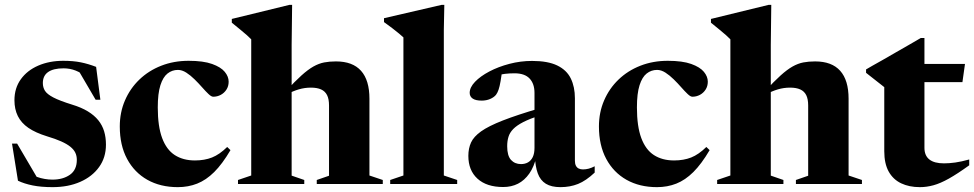

<svg xmlns="http://www.w3.org/2000/svg" viewBox="-20 -758 4013 791"><path d="M240.5 -507.5Q282 -507.5 312.8 -501.2Q343.5 -495 376 -482.5L393.5 -347H374L296.5 -479.5L341 -436.5Q315.5 -458 291.8 -467.2Q268 -476.5 242 -476.5Q200 -476.5 178.2 -461.2Q156.5 -446 156.5 -416Q156.5 -398 165.2 -384Q174 -370 199.8 -356.5Q225.5 -343 277 -327Q315 -315.5 341.8 -299.2Q368.5 -283 385 -262.5Q401.5 -242 409 -217Q416.5 -192 416.5 -162Q416.5 -109 388.2 -69.8Q360 -30.5 310.5 -8.8Q261 13 196.5 13Q149.5 13 114.8 6Q80 -1 54 -13.5L29.5 -166.5H50.5L141 -12.5L101.5 -44Q116.5 -35 132.2 -29.2Q148 -23.5 164.2 -20.8Q180.5 -18 196 -18Q239.5 -18 268 -38Q296.5 -58 296.5 -99.5Q296.5 -116 290.2 -129Q284 -142 269.8 -153.5Q255.5 -165 232 -175.5Q208.5 -186 173.5 -196.5Q126.5 -211 97 -231.2Q67.5 -251.5 53.5 -279.8Q39.5 -308 39.5 -345Q39.5 -395 65.8 -431.5Q92 -468 137.8 -487.8Q183.5 -507.5 240.5 -507.5Z M757 -507.5Q817.5 -507.5 853.8 -494.5Q890 -481.5 906 -462Q922 -442.5 922 -421.5Q922 -403 913 -389Q904 -375 889.5 -367.2Q875 -359.5 858.5 -359.5Q850.5 -359.5 838.8 -370.8Q827 -382 812.5 -398.5Q798 -415 781.5 -431.2Q765 -447.5 747.5 -458.8Q730 -470 713 -470Q689 -470 670.2 -455.2Q651.5 -440.5 640.8 -406.8Q630 -373 630 -315.5Q630 -237.5 648 -189.2Q666 -141 700.2 -119Q734.5 -97 783 -97Q822.5 -97 853.5 -109.2Q884.5 -121.5 916 -152.5L929.5 -139.5Q896 -82.5 862.5 -49.2Q829 -16 792.2 -1.5Q755.5 13 712.5 13Q641 13 587.2 -17.2Q533.5 -47.5 503.5 -103.5Q473.5 -159.5 473.5 -237Q473.5 -295 494.8 -344.2Q516 -393.5 554.2 -430.2Q592.5 -467 644.2 -487.2Q696 -507.5 757 -507.5Z M1285 -16.5 1335.5 -34V-323.5Q1335.5 -350 1327.5 -366Q1319.5 -382 1303 -389.5Q1286.5 -397 1261 -397Q1235 -397 1210.8 -389.8Q1186.5 -382.5 1164 -370.5L1157.5 -382Q1194.5 -422.5 1221.8 -447Q1249 -471.5 1271.2 -484Q1293.5 -496.5 1315.5 -500.8Q1337.5 -505 1364 -505Q1433 -505 1467.5 -466.2Q1502 -427.5 1502 -351.5V-35L1557 -16.5V0H1285ZM1233.5 0H960.5V-16.5L1015 -35V-596Q1008.5 -603 997.2 -613Q986 -623 970.2 -635.8Q954.5 -648.5 935 -664.5V-680L1172.5 -738H1183.5L1181.5 -574V-34.5L1233.5 -16.5Z M1808.5 -35 1863.5 -16.5V0H1587.5V-16.5L1642 -35V-604Q1635.5 -610 1624.2 -619.5Q1613 -629 1597.2 -641Q1581.5 -653 1562 -667V-683L1799.5 -738H1810.5L1808.5 -635.5Z M2205 -312.5V-283Q2162 -268.5 2135.2 -254.8Q2108.5 -241 2094.2 -226.2Q2080 -211.5 2074.8 -194.2Q2069.5 -177 2069.5 -155.5Q2069.5 -116.5 2085.2 -99.2Q2101 -82 2126.5 -82Q2143 -82 2155.5 -89.2Q2168 -96.5 2175 -111.2Q2182 -126 2182 -148.5V-375.5Q2182 -413 2161.8 -434.5Q2141.5 -456 2099.5 -456Q2078.5 -456 2060.5 -453.8Q2042.5 -451.5 2029.5 -447.5L2050 -478Q2046 -445 2042.2 -423.2Q2038.5 -401.5 2034 -388.5Q2029.5 -375.5 2023.5 -367.5Q2015 -357 1999.2 -350.2Q1983.5 -343.5 1964.5 -343.5Q1939.5 -343.5 1927.2 -352Q1915 -360.5 1915 -375.5Q1915 -398 1937 -421Q1959 -444 1996 -463.5Q2033 -483 2078.8 -495Q2124.5 -507 2172 -507Q2237 -507 2275.8 -488.2Q2314.5 -469.5 2331.5 -434.8Q2348.5 -400 2348.5 -353V-96Q2348.5 -83.5 2352.5 -75.5Q2356.5 -67.5 2364 -63.8Q2371.5 -60 2381.5 -60Q2393.5 -60 2405.5 -63.2Q2417.5 -66.5 2430 -73V-47Q2394.5 -13.5 2361.5 -0.2Q2328.5 13 2289 13Q2251.5 13 2228.8 -1Q2206 -15 2195.5 -43.8Q2185 -72.5 2183.5 -116L2190 -112.5Q2180 -70.5 2160.5 -42.8Q2141 -15 2114 -1.2Q2087 12.5 2053 12.5Q1985 12.5 1947.2 -21.8Q1909.5 -56 1909.5 -116Q1909.5 -146.5 1920.5 -170.8Q1931.5 -195 1962 -216.8Q1992.5 -238.5 2051.2 -261.5Q2110 -284.5 2205 -312.5Z M2731 -507.5Q2791.5 -507.5 2827.8 -494.5Q2864 -481.5 2880 -462Q2896 -442.5 2896 -421.5Q2896 -403 2887 -389Q2878 -375 2863.5 -367.2Q2849 -359.5 2832.5 -359.5Q2824.5 -359.5 2812.8 -370.8Q2801 -382 2786.5 -398.5Q2772 -415 2755.5 -431.2Q2739 -447.5 2721.5 -458.8Q2704 -470 2687 -470Q2663 -470 2644.2 -455.2Q2625.5 -440.5 2614.8 -406.8Q2604 -373 2604 -315.5Q2604 -237.5 2622 -189.2Q2640 -141 2674.2 -119Q2708.5 -97 2757 -97Q2796.5 -97 2827.5 -109.2Q2858.5 -121.5 2890 -152.5L2903.5 -139.5Q2870 -82.5 2836.5 -49.2Q2803 -16 2766.2 -1.5Q2729.5 13 2686.5 13Q2615 13 2561.2 -17.2Q2507.5 -47.5 2477.5 -103.5Q2447.5 -159.5 2447.5 -237Q2447.5 -295 2468.8 -344.2Q2490 -393.5 2528.2 -430.2Q2566.5 -467 2618.2 -487.2Q2670 -507.5 2731 -507.5Z M3259 -16.5 3309.5 -34V-323.5Q3309.5 -350 3301.5 -366Q3293.5 -382 3277 -389.5Q3260.5 -397 3235 -397Q3209 -397 3184.8 -389.8Q3160.5 -382.5 3138 -370.5L3131.5 -382Q3168.5 -422.5 3195.8 -447Q3223 -471.5 3245.2 -484Q3267.5 -496.5 3289.5 -500.8Q3311.5 -505 3338 -505Q3407 -505 3441.5 -466.2Q3476 -427.5 3476 -351.5V-35L3531 -16.5V0H3259ZM3207.5 0H2934.5V-16.5L2989 -35V-596Q2982.5 -603 2971.2 -613Q2960 -623 2944.2 -635.8Q2928.5 -648.5 2909 -664.5V-680L3146.5 -738H3157.5L3155.5 -574V-34.5L3207.5 -16.5Z M3788.5 -149Q3788.5 -117 3808.8 -101Q3829 -85 3869 -85Q3891 -85 3915.8 -88.5Q3940.5 -92 3973 -101V-77Q3924.5 -42 3889.2 -22.2Q3854 -2.5 3825.8 5.2Q3797.5 13 3770 13Q3725.5 13 3692.5 -2.8Q3659.5 -18.5 3641.2 -51.2Q3623 -84 3623 -135V-399L3548 -458V-472Q3555.5 -477 3573.8 -487Q3592 -497 3616.5 -511Q3641 -525 3668.2 -540.8Q3695.5 -556.5 3723 -572.2Q3750.5 -588 3773.5 -601.5H3788.5V-481ZM3724 -419.5V-494.5H3955.5L3945 -419.5Z"/></svg>

Font: Newsreader 60pt
Style: Bold
Weight: 700
Designer: Hugues Gentile
Foundry: Production Type
Version: Version 1.003